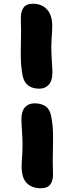

<svg xmlns="http://www.w3.org/2000/svg" viewBox="-20 -838 394 1022"><path d="M196 164Q150 164 122.5 136.5Q95 109 95 46Q95 30 96.5 12Q98 -6 99 -25.5Q100 -45 100 -67Q100 -86 99 -105Q98 -124 97 -141.5Q96 -159 95 -174.5Q94 -190 94 -202Q94 -246 113 -267Q132 -288 164 -288Q199 -288 222 -272.5Q245 -257 252 -222Q261 -176 262 -132Q263 -88 261.5 -36Q260 16 262 85Q264 119 249.5 141.5Q235 164 196 164ZM189 -366Q154 -366 131.5 -382Q109 -398 101 -432Q92 -479 91 -523Q90 -567 91.5 -618.5Q93 -670 91 -739Q90 -773 104 -795.5Q118 -818 157 -818Q201 -818 229.5 -788.5Q258 -759 258 -700Q258 -684 257 -666.5Q256 -649 254.5 -629Q253 -609 253 -587Q253 -568 254 -549Q255 -530 256 -512.5Q257 -495 258 -479.5Q259 -464 259 -452Q259 -409 240 -387.5Q221 -366 189 -366Z"/></svg>

Font: Shantell Sans Light ExtraBold
Style: Regular
Weight: 800
Version: Version 1.011;[c5ecc13dd]